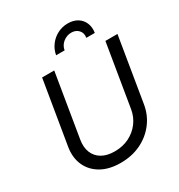

<svg xmlns="http://www.w3.org/2000/svg" viewBox="-219 -1094 1167 1252"><g transform="rotate(-30 365.0 -468.5)"><path d="M324.2 11.7Q237.3 11.7 177.7 -22.7Q118.2 -57.1 92 -116.5Q65.9 -175.8 78.1 -250.5L157.2 -727.5H248.5L169.9 -251.5Q161.1 -198.2 177.2 -158Q193.4 -117.7 231.7 -95.2Q270 -72.8 327.6 -72.8Q388.7 -72.8 436.8 -96.9Q484.9 -121.1 516.1 -162.8Q547.4 -204.6 556.2 -257.8L633.8 -727.5H724.6L645 -244.6Q632.8 -169.4 588.6 -111.6Q544.4 -53.7 476.6 -21Q408.7 11.7 324.2 11.7ZM478 -949.2Q520.5 -949.2 550.3 -930.4Q580.1 -911.6 593.3 -879.2Q606.4 -846.7 600.1 -807.1H536.1Q542 -841.8 521.5 -863.8Q501 -885.7 467.3 -885.7Q433.6 -885.7 406 -863.8Q378.4 -841.8 372.6 -807.1H308.6Q315.4 -846.7 339.4 -879.2Q363.3 -911.6 399.4 -930.4Q435.5 -949.2 478 -949.2Z"/></g></svg>

Font: Inter 20pt
Style: Italic
Weight: 400
Italic angle: -9.3988°
Version: Version 4.001;git-66647c0bb